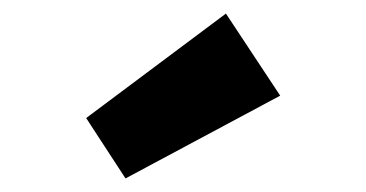

<svg xmlns="http://www.w3.org/2000/svg" viewBox="-20 -829 540 283"><path d="M165 -566 107 -655 313 -809 393 -688Z"/></svg>

Font: Lexend Exa Black
Style: Regular
Weight: 900
Designer: Bonnie Shaver-Troup, Thomas Jockin
Foundry: Lexend
Version: Version 1.007